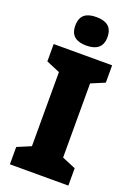

<svg xmlns="http://www.w3.org/2000/svg" viewBox="-174 -1004 755 1071"><g transform="rotate(20 204.0 -468.5)"><path d="M204 -937C147 -937 109 -916 109 -852C109 -790 148 -768 204 -768C260 -768 300 -790 300 -852C300 -916 261 -937 204 -937ZM378 0V-103L297 -137V-577L378 -611V-714H31V-611L112 -577V-137L31 -103V0Z"/></g></svg>

Font: Noto Sans Sinhala SemiCondensed Black
Style: Regular
Weight: 900
Width: 4
Designer: Jelle Bosma - Monotype Design Team
Foundry: Monotype Imaging Inc.
Version: Version 2.006